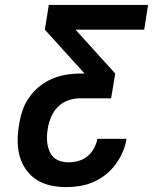

<svg xmlns="http://www.w3.org/2000/svg" viewBox="-20 -755 640 783"><path d="M250 8Q218 8 187 1.5Q156 -5 130 -21.5Q104 -38 86 -63.5Q68 -89 60 -119Q52 -149 52 -181.5Q52 -214 58 -247Q62 -275 71.5 -303.5Q81 -332 98.5 -357Q116 -382 139.5 -401.5Q163 -421 191 -433Q219 -445 248 -450Q277 -455 305 -455H325L163 -634L179 -735H584L568 -634H288L450 -455L433 -354H305Q281 -354 257.5 -345.5Q234 -337 216 -319Q198 -301 188.5 -278Q179 -255 175 -232Q172 -215 171.5 -198.5Q171 -182 173.5 -166.5Q176 -151 182.5 -136.5Q189 -122 200.5 -112Q212 -102 227.5 -97.5Q243 -93 259 -93Q279 -93 299.5 -98.5Q320 -104 336.5 -117.5Q353 -131 363.5 -150.5Q374 -170 377 -189H496Q492 -162 480.5 -135.5Q469 -109 451.5 -85Q434 -61 410.5 -42.5Q387 -24 360.5 -12.5Q334 -1 306 3.5Q278 8 250 8Z"/></svg>

Font: Iosevka Extended Oblique
Style: Bold
Weight: 700
Width: 7
Italic angle: -9°
Monospace: yes
Designer: Belleve Invis
Foundry: Belleve Invis
Version: Version 32.5.0; ttfautohint (v1.8.4)